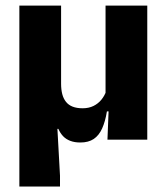

<svg xmlns="http://www.w3.org/2000/svg" viewBox="-20 -512 611 704"><path d="M367 -491.5H520V0H374L379 -126L367 -137ZM204 -491.5V-205Q204 -184 208.2 -167.2Q212.5 -150.5 221.8 -138.8Q231 -127 246.2 -121Q261.5 -115 283 -115Q305.5 -115 322.8 -123.5Q340 -132 351.8 -146.5Q363.5 -161 369.5 -178L397 -103.5H372Q366 -66.5 354.5 -41Q343 -15.5 323.8 -2.5Q304.5 10.5 274.5 10.5Q253.5 10.5 237.8 4.5Q222 -1.5 211.5 -12.5Q201 -23.5 194 -39.5H190.5L200 132V172H51V-491.5Z"/></svg>

Font: Anek Kannada
Style: Bold
Weight: 700
Version: Version 1.003